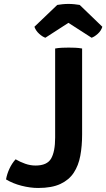

<svg xmlns="http://www.w3.org/2000/svg" viewBox="-20 -924 528 954"><path d="M57.5 -132.5Q79.5 -119.5 105 -110.5Q130.5 -101.5 156.5 -101.5Q214 -101.5 234 -136.2Q254 -171 254 -240.5V-683Q270 -686 289 -686.8Q308 -687.5 321.5 -687.5Q335.5 -687.5 353.8 -686.8Q372 -686 388 -683V-255.5Q388 -198.5 379 -150Q370 -101.5 346.5 -65.8Q323 -30 280.2 -10Q237.5 10 169.5 10Q130.5 10 87.2 -1Q44 -12 10 -32.5Q14.5 -59 26.8 -85.5Q39 -112 57.5 -132.5ZM376 -899.5 488.5 -791Q482.5 -771 465.8 -756Q449 -741 435 -736.5L320 -810.5L205.5 -736.5Q191.5 -741 174.8 -756Q158 -771 151 -791L264.5 -899.5Q276 -901.5 290.5 -903Q305 -904.5 320 -904.5Q335 -904.5 349.5 -903Q364 -901.5 376 -899.5Z"/></svg>

Font: Signika Light SemiBold
Style: Regular
Weight: 600
Version: Version 2.003;gftools[0.9.32]